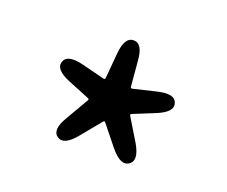

<svg xmlns="http://www.w3.org/2000/svg" viewBox="-64 -891 588 497"><g transform="rotate(20 229.5 -642.5)"><path d="M181 -515Q151 -479 131 -493Q111 -507 135 -547L171 -609Q174 -613 169 -615L110 -639Q66 -657 74 -680Q81 -703 127 -692L190 -676Q195 -675 195 -680L201 -749Q205 -796 230 -796Q255 -796 258 -749L264 -681Q264 -676 269 -677L332 -692Q378 -703 385 -680Q393 -657 349 -639L290 -615Q285 -613 288 -609L325 -548Q349 -507 328 -493Q308 -479 278 -515L233 -571Q230 -575 227 -571Z"/></g></svg>

Font: Resource Han Rounded KR Normal
Style: Regular
Weight: 350
Designer: Cyano Hao (round all glyphs); Ryoko NISHIZUKA 西塚涼子 (kana, bopomofo & ideographs); Paul D. Hunt (Latin, Greek & Cyrillic)
Foundry: Cyano Hao
Version: 0.990